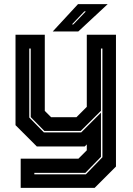

<svg xmlns="http://www.w3.org/2000/svg" viewBox="-20 -708 643 928"><path d="M158 0 55 -103V-540H196.5V-172L227 -141.5H349.5L399.5 -191.5V-540H540.5V97L437.5 200H80V59H359L399.5 18.5V-10L389.5 0ZM146 134.5H395L475 52V-473.5H468V-172.5L370 -75H194.5L128.5 -142V-473.5H121.5V-140L192 -68H372.5L468 -163.5V50L392.5 127.5H146ZM235 -556 357 -688H500.5L358.5 -556ZM327.5 -590H334.5L395 -653H387.5Z"/></svg>

Font: Tourney ExtraBold
Style: Regular
Weight: 800
Designer: Tyler Finck
Foundry: Etcetera Type Co
Version: Version 1.015